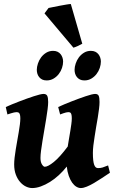

<svg xmlns="http://www.w3.org/2000/svg" viewBox="-20 -933 590 973"><path d="M537.1 -57.6Q517.6 -44.4 496.8 -30.8Q476.1 -17.1 456.5 -5.6Q437 5.9 419.7 12.9Q402.3 20 389.6 20Q378.4 20 366.9 13.2Q355.5 6.3 345.7 -7.3Q335.9 -21 328.6 -41.5Q321.3 -62 318.4 -88.9Q299.8 -65.4 278.1 -45.4Q256.3 -25.4 233.2 -11Q210 3.4 187 11.7Q164.1 20 143.1 20Q127.9 20 111.8 12.5Q95.7 4.9 82.3 -10.3Q68.8 -25.4 60.3 -47.9Q51.8 -70.3 51.8 -100.1Q51.8 -114.7 54 -134.3Q56.2 -153.8 59.8 -175.5Q63.5 -197.3 67.4 -220Q71.3 -242.7 75 -263.7Q78.6 -284.7 80.8 -302.5Q83 -320.3 83 -332Q83 -343.3 81.5 -349.9Q80.1 -356.4 77.4 -359.6Q74.7 -362.8 71 -363.8Q67.4 -364.7 63 -364.7Q58.6 -364.7 51 -363Q43.5 -361.3 36.1 -358.9Q27.3 -356.4 17.6 -353L9.3 -390.6Q22.9 -397 40.8 -404.3Q58.6 -411.6 77.6 -418.9Q96.7 -426.3 115.7 -433.1Q134.8 -439.9 151.4 -445.3Q168 -450.7 180.9 -453.9Q193.8 -457 200.2 -457Q214.4 -457 219.2 -447.8Q224.1 -438.5 224.1 -416Q224.1 -401.9 221.2 -379.2Q218.3 -356.4 213.9 -329.8Q209.5 -303.2 204.6 -274.4Q199.7 -245.6 195.3 -219Q190.9 -192.4 188 -169.7Q185.1 -147 185.1 -132.8Q185.1 -111.8 192.6 -99.9Q200.2 -87.9 207 -87.9Q222.7 -87.9 252.7 -112.1Q282.7 -136.2 323.2 -190.4Q326.2 -210 329.8 -230.5Q333.5 -251 336.4 -269.8Q339.4 -288.6 341.6 -304.7Q343.8 -320.8 343.8 -332Q343.8 -343.3 342.5 -349.9Q341.3 -356.4 338.9 -359.6Q336.4 -362.8 333.3 -363.8Q330.1 -364.7 325.7 -364.7Q321.3 -364.7 314.5 -363Q307.6 -361.3 300.8 -358.9Q293 -356.4 284.7 -353L274.9 -390.6Q288.6 -397 305.9 -404.3Q323.2 -411.6 342 -418.9Q360.8 -426.3 379.4 -433.1Q397.9 -439.9 414.1 -445.3Q430.2 -450.7 442.9 -453.9Q455.6 -457 461.9 -457Q475.6 -457 480 -447.8Q484.4 -438.5 484.4 -416Q484.4 -401.9 481.9 -381.6Q479.5 -361.3 475.6 -337.9L467.3 -289.6Q463.4 -264.6 459.5 -240.7Q455.6 -216.8 453.1 -195.6Q450.7 -174.3 450.7 -158.2Q450.7 -136.2 452.4 -121.3Q454.1 -106.4 457.5 -97.4Q460.9 -88.4 465.8 -84.7Q470.7 -81.1 476.6 -81.1Q489.3 -81.1 499.8 -84.2Q510.3 -87.4 527.8 -94.7ZM299.8 -621.1Q299.8 -605.5 294.2 -588.6Q288.6 -571.8 277.8 -557.9Q267.1 -543.9 251.5 -534.7Q235.8 -525.4 216.3 -525.4Q203.1 -525.4 193.8 -530Q184.6 -534.7 178.5 -542.2Q172.4 -549.8 169.4 -559.3Q166.5 -568.8 166.5 -579.1Q166.5 -593.8 172.1 -610.8Q177.7 -627.9 188.2 -642.1Q198.7 -656.2 214.1 -665.8Q229.5 -675.3 249 -675.3Q262.2 -675.3 271.7 -670.7Q281.2 -666 287.4 -658.2Q293.5 -650.4 296.6 -640.9Q299.8 -631.3 299.8 -621.1ZM491.2 -621.1Q491.2 -605.5 485.6 -588.6Q480 -571.8 469.2 -557.9Q458.5 -543.9 442.9 -534.7Q427.2 -525.4 407.7 -525.4Q394.5 -525.4 385.3 -530Q376 -534.7 369.9 -542.2Q363.8 -549.8 360.8 -559.3Q357.9 -568.8 357.9 -579.1Q357.9 -593.8 363.5 -610.8Q369.1 -627.9 379.6 -642.1Q390.1 -656.2 405.5 -665.8Q420.9 -675.3 440.4 -675.3Q453.6 -675.3 463.1 -670.7Q472.7 -666 478.8 -658.2Q484.9 -650.4 488 -640.9Q491.2 -631.3 491.2 -621.1ZM397 -711.4Q387.2 -705.6 374 -699.7Q360.8 -693.8 352.1 -691.4L205.6 -865.2L226.1 -892.6Q231.9 -893.6 248 -897Q264.2 -900.4 282.2 -903.8Q300.3 -907.2 316.4 -909.9Q332.5 -912.6 338.9 -912.6Z"/></svg>

Font: Gentium Book Basic
Style: Bold Italic
Weight: 700
Italic angle: -8°
Designer: J. Victor Gaultney and Annie Olsen
Foundry: SIL International
Version: Version 1.102; 2013; Maintenance release